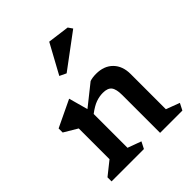

<svg xmlns="http://www.w3.org/2000/svg" viewBox="-238 -1045 1200 1200"><g transform="rotate(-45 362.0 -445.5)"><path d="M679 1H482V-333Q482 -386 465 -407.5Q448 -429 406 -429Q375 -429 344 -418Q313 -407 272 -376V-77L362 -44L339 1H53V-35L142 -106V-378L53 -431V-467L231 -552L266 -425L404 -535Q427 -543 460 -543Q530 -543 571 -501.5Q612 -460 612 -389V-78L702 -44ZM559 -844 332 -675 288 -696 395 -892 539 -873Z"/></g></svg>

Font: Inknut Antiqua Medium
Style: Regular
Weight: 500
Designer: Claus Eggers Sørensen
Foundry: Claus Eggers Sørensen
Version: Version 1.003; ttfautohint (v1.8.2) -l 8 -r 50 -G 200 -x 14 